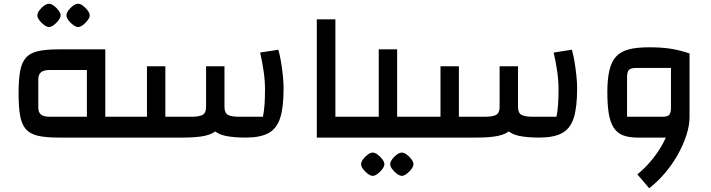

<svg xmlns="http://www.w3.org/2000/svg" viewBox="-20 -733 3786 1023"><path d="M538 0V-111H625V0ZM292 0Q225 0 183 -9.5Q141 -19 118.5 -44Q96 -69 87.5 -115Q79 -161 79 -235Q79 -309 87.5 -355Q96 -401 118.5 -426Q141 -451 183 -460.5Q225 -470 292 -470H541V0ZM245 -111H443V-360H245Q213 -360 198.5 -348Q184 -336 184 -309V-161Q184 -134 198.5 -122.5Q213 -111 245 -111ZM625 0V-111Q636 -111 640.5 -95.5Q645 -80 645 -55Q645 -30 640.5 -15Q636 0 625 0ZM241 -589Q230 -589 215.5 -599.5Q201 -610 190 -624.5Q179 -639 179 -651Q179 -663 189.5 -677.5Q200 -692 214.5 -702.5Q229 -713 241 -713Q253 -713 267 -702.5Q281 -692 292 -677.5Q303 -663 303 -651Q303 -640 292 -625Q281 -610 266.5 -599.5Q252 -589 241 -589ZM396 -589Q385 -589 370.5 -599.5Q356 -610 345 -624.5Q334 -639 334 -651Q334 -663 344.5 -677.5Q355 -692 369.5 -702.5Q384 -713 396 -713Q408 -713 422 -702.5Q436 -692 447 -677.5Q458 -663 458 -651Q458 -640 447 -625Q436 -610 421.5 -599.5Q407 -589 396 -589Z M1291 0Q1224 0 1182 -9Q1140 -18 1117.5 -40.5Q1095 -63 1086.5 -103Q1078 -143 1078 -205V-380H1176V-164Q1176 -131 1194.5 -121Q1213 -111 1253 -111H1381Q1387 -141 1389.5 -176Q1392 -211 1392 -256Q1392 -302 1385 -351.5Q1378 -401 1366 -453L1463 -468Q1471 -441 1477 -405Q1483 -369 1487 -331Q1491 -293 1491 -261Q1491 -160 1472.5 -103.5Q1454 -47 1410 -23.5Q1366 0 1291 0ZM625 0V-111H763V-380H861V0ZM861 0V-111H1000Q1041 -111 1059.5 -121Q1078 -131 1078 -164V-380H1176V-205Q1176 -143 1167.5 -103Q1159 -63 1136 -40.5Q1113 -18 1069.5 -9Q1026 0 956 0ZM625 0Q614 0 609.5 -15Q605 -30 605 -55Q605 -80 609.5 -95.5Q614 -111 625 -111Z M1668 0V-630H1767V-111H1860V0ZM1860 0V-111Q1871 -111 1875.5 -95.5Q1880 -80 1880 -55Q1880 -30 1875.5 -15Q1871 0 1860 0Z M2096 0V-111H2189V0ZM1860 0V-111H2051L1998 -57V-470H2096V0ZM1860 0Q1849 0 1844.5 -15Q1840 -30 1840 -55Q1840 -80 1844.5 -95.5Q1849 -111 1860 -111ZM2189 0V-111Q2200 -111 2204.5 -95.5Q2209 -80 2209 -55Q2209 -30 2204.5 -15Q2200 0 2189 0ZM1966 204Q1955 204 1940.5 193.5Q1926 183 1915 168.5Q1904 154 1904 142Q1904 130 1914.5 115.5Q1925 101 1939.5 90.5Q1954 80 1966 80Q1978 80 1992 90.5Q2006 101 2017 115.5Q2028 130 2028 142Q2028 153 2017 168Q2006 183 1991.5 193.5Q1977 204 1966 204ZM2121 204Q2110 204 2095.5 193.5Q2081 183 2070 168.5Q2059 154 2059 142Q2059 130 2069.5 115.5Q2080 101 2094.5 90.5Q2109 80 2121 80Q2133 80 2147 90.5Q2161 101 2172 115.5Q2183 130 2183 142Q2183 153 2172 168Q2161 183 2146.5 193.5Q2132 204 2121 204Z M2855 0Q2788 0 2746 -9Q2704 -18 2681.5 -40.5Q2659 -63 2650.5 -103Q2642 -143 2642 -205V-380H2740V-164Q2740 -131 2758.5 -121Q2777 -111 2817 -111H2945Q2951 -141 2953.5 -176Q2956 -211 2956 -256Q2956 -302 2949 -351.5Q2942 -401 2930 -453L3027 -468Q3035 -441 3041 -405Q3047 -369 3051 -331Q3055 -293 3055 -261Q3055 -160 3036.5 -103.5Q3018 -47 2974 -23.5Q2930 0 2855 0ZM2189 0V-111H2327V-380H2425V0ZM2425 0V-111H2564Q2605 -111 2623.5 -121Q2642 -131 2642 -164V-380H2740V-205Q2740 -143 2731.5 -103Q2723 -63 2700 -40.5Q2677 -18 2633.5 -9Q2590 0 2520 0ZM2189 0Q2178 0 2173.5 -15Q2169 -30 2169 -55Q2169 -80 2173.5 -95.5Q2178 -111 2189 -111Z M3378 0Q3332 0 3301 -11.5Q3270 -23 3251 -51Q3232 -79 3224 -125.5Q3216 -172 3216 -243Q3216 -312 3227 -358.5Q3238 -405 3263 -432Q3288 -459 3330.5 -470Q3373 -481 3438 -481Q3504 -481 3553 -473.5Q3602 -466 3654 -448V-111L3604 0ZM3439 270 3376 196Q3413 166 3445.5 128Q3478 90 3502.5 48.5Q3527 7 3541 -34Q3555 -75 3555 -111H3654Q3654 -64 3637 -12Q3620 40 3591 91.5Q3562 143 3523 189Q3484 235 3439 270ZM3321 -111H3511Q3536 -111 3545.5 -121Q3555 -131 3555 -158V-371H3370Q3341 -371 3331 -360.5Q3321 -350 3321 -319Z"/></svg>

Font: Changa ExtraLight Medium
Style: Regular
Weight: 500
Version: Version 3.002; ttfautohint (v1.8.2)